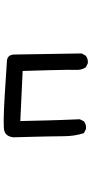

<svg xmlns="http://www.w3.org/2000/svg" viewBox="252 -736 496 1040"><g transform="rotate(-90 500.0 -216.0)"><path d="M676.3 11.2 656.7 1.5 655.3 0.5 654.3 -1Q639.6 -23.9 641.6 -54.2Q642.1 -64 641.8 -98.1Q641.6 -132.3 639.9 -193.8Q638.2 -255.4 635.7 -341.3L364.3 -354Q366.2 -266.1 367.7 -210.9Q369.1 -155.8 370.1 -131.3Q372.1 -82 374 -33.2V-31.7L373.5 -30.8L363.8 -11.2L363.3 -9.8L362.3 -9.3Q346.7 3.9 322.8 2H321.8L320.8 1.5L301.3 -8.3L298.8 -9.8L298.3 -11.7Q282.2 -61.5 282.2 -118.7Q282.2 -174.8 276.4 -391.6V-392.1Q280.8 -432.1 312 -440.9Q340.3 -448.2 503.4 -438.5Q665.5 -428.7 691.9 -426.3Q707.5 -424.8 715.8 -414.8Q724.1 -404.8 724.6 -387.7L730.5 -23.4V-22L730 -20.5L719.2 -1L718.3 0L717.8 0.5Q710 7.3 700 10Q689.9 12.7 678.2 11.7H677.2Z"/></g></svg>

Font: NaikaiFont
Style: SemiBold
Weight: 600
Version: Version 1.89